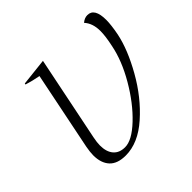

<svg xmlns="http://www.w3.org/2000/svg" viewBox="-136 -642 786 786"><g transform="rotate(-45 256.5 -249.0)"><path d="M77 -85Q77 -103 82 -130L151 -470Q118 -476 86 -486L87 -491L205 -504L130 -136Q125 -111 125 -94Q125 -57 142.5 -36.5Q160 -16 193 -16Q233 -16 288 -68Q343 -120 388.5 -198Q434 -276 448 -348Q458 -394 458 -424Q458 -469 434 -495Q449 -508 466 -508Q507 -508 507 -439Q507 -411 498 -364Q483 -291 433 -202.5Q383 -114 313 -52Q243 10 171 10Q123 10 100 -15Q77 -40 77 -85Z"/></g></svg>

Font: Trirong ExtraLight
Style: Italic
Weight: 275
Italic angle: -12°
Designer: Katatrad Team
Foundry: CadsonDemak
Version: Version 1.003